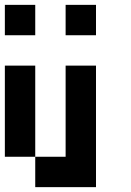

<svg xmlns="http://www.w3.org/2000/svg" viewBox="-20 -645 540 790"><path d="M125 -625V-500H0V-625ZM375 -625V-500H250V-625ZM125 -375V0H250V-375H375V125H125V0H0V-375Z"/></svg>

Font: Bytesized
Style: Regular
Weight: 400
Monospace: yes
Designer: baltdev
Version: Version 1.000